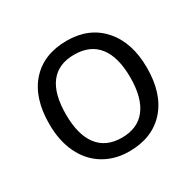

<svg xmlns="http://www.w3.org/2000/svg" viewBox="-126 -686 855 837"><g transform="rotate(-30 302.0 -267.5)"><path d="M547.9 -268.1Q547.9 -137.2 481.9 -63.7Q416 9.8 299.8 9.8Q228 9.8 172.4 -23.9Q116.7 -57.6 86.4 -120.6Q56.2 -183.6 56.2 -268.1Q56.2 -398.9 121.6 -471.9Q187 -544.9 303.2 -544.9Q415.5 -544.9 481.7 -470.2Q547.9 -395.5 547.9 -268.1ZM140.1 -268.1Q140.1 -165.5 181.2 -111.8Q222.2 -58.1 301.8 -58.1Q381.3 -58.1 422.6 -111.6Q463.9 -165 463.9 -268.1Q463.9 -370.1 422.6 -423.1Q381.3 -476.1 300.8 -476.1Q221.2 -476.1 180.7 -423.8Q140.1 -371.6 140.1 -268.1Z"/></g></svg>

Font: f09607729
Style: Regular
Weight: 400
Foundry: Ascender Corporation
Version: Version 1.10